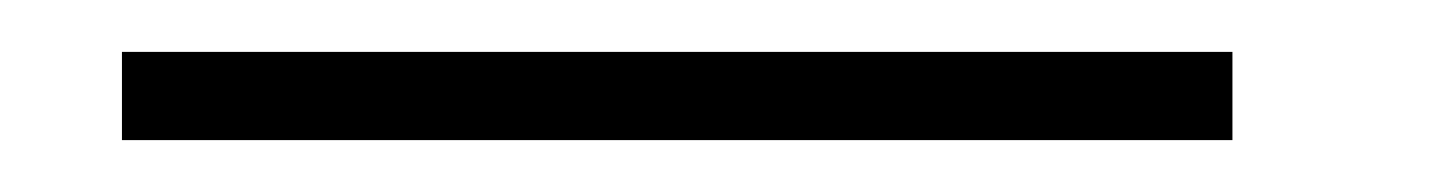

<svg xmlns="http://www.w3.org/2000/svg" viewBox="-20 14 560 74"><path d="M27 34H455V68H27Z"/></svg>

Font: TypoPRO Titillium Text
Style: 1 wt
Weight: 100
Designer: Accademia di Belle Arti di Urbino and others
Foundry: Accademia di Belle Arti di Urbino and others.
Version: Version 25.000